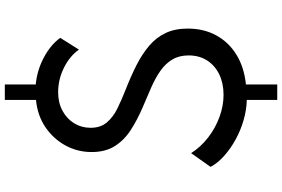

<svg xmlns="http://www.w3.org/2000/svg" viewBox="-202 -800 1141 776"><g transform="rotate(-90 368.0 -412.5)"><path d="M351.5 138V15Q311 14 269.8 2Q228.5 -10 191.2 -30.5Q154 -51 125 -77Q96 -103 81 -131.5L136.5 -210Q161.5 -171 199.5 -141.5Q237.5 -112 282.5 -95.5Q327.5 -79 372.5 -79Q418.5 -79 454.5 -96.2Q490.5 -113.5 511 -145.2Q531.5 -177 531.5 -220Q531.5 -258.5 515 -286Q498.5 -313.5 469.8 -333.8Q441 -354 403.2 -370.8Q365.5 -387.5 322.5 -405.5Q272 -427 230.8 -453.5Q189.5 -480 165.2 -518.2Q141 -556.5 141 -612Q141 -669 167.5 -717.8Q194 -766.5 241.2 -798.8Q288.5 -831 351.5 -837V-963H414V-838Q470.5 -833 522.5 -805.5Q574.5 -778 602.5 -739L555 -663.5Q529 -700.5 481.8 -724Q434.5 -747.5 383 -747.5Q340.5 -747.5 308 -730Q275.5 -712.5 257.2 -682.8Q239 -653 239 -616.5Q239 -576 260.8 -550.5Q282.5 -525 317.2 -508Q352 -491 390 -476Q446.5 -454 492.2 -430.8Q538 -407.5 571.2 -379Q604.5 -350.5 622.2 -312.8Q640 -275 640 -223.5Q640 -158.5 612.2 -108Q584.5 -57.5 533.8 -26.5Q483 4.5 414 11.5V138Z"/></g></svg>

Font: Spartan Thin Medium
Style: Regular
Weight: 500
Version: Version 1.004